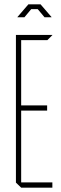

<svg xmlns="http://www.w3.org/2000/svg" viewBox="-20 -860 280 880"><path d="M77 0 53 -23V-24H220V0ZM53 -24V-700H77V-24ZM77 -353V-377H196V-353ZM77 -676V-700H220V-699L197 -676ZM91 -818 110 -840H166L185 -818ZM60 -781V-782L91 -818H123L92 -781ZM184 -781 153 -818H185L216 -782V-781Z"/></svg>

Font: Foldit Thin
Style: Regular
Weight: 100
Designer: Sophia Tai
Foundry: Sophia Tai
Version: Version 1.003